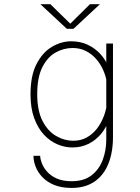

<svg xmlns="http://www.w3.org/2000/svg" viewBox="-20 -714 690 944"><path d="M332.5 210Q282 210 246.2 195.2Q210.5 180.5 188 156.5Q165.5 132.5 155 105Q144.5 77.5 144.5 52H177.5Q177.5 66 185 86.8Q192.5 107.5 210 128.2Q227.5 149 257.5 163Q287.5 177 332.5 177Q392.5 177 430 148Q467.5 119 485 72.2Q502.5 25.5 502.5 -28V-388V-500H535.5V-40Q535.5 5 527.2 43.5Q519 82 502.8 112.8Q486.5 143.5 462.2 165.2Q438 187 405.5 198.5Q373 210 332.5 210ZM335 11Q299 11 262.8 -4.2Q226.5 -19.5 196.5 -51.2Q166.5 -83 148.2 -132.8Q130 -182.5 130 -251Q130 -342.5 160 -400Q190 -457.5 236 -484.2Q282 -511 330 -511Q375 -511 411.5 -493.8Q448 -476.5 474 -447.8Q500 -419 514 -383.8Q528 -348.5 528 -312L506 -307Q501 -338 487.8 -368.5Q474.5 -399 453 -423.8Q431.5 -448.5 402.5 -463.2Q373.5 -478 337 -478Q292.5 -478 252.8 -455.5Q213 -433 188 -383.2Q163 -333.5 163 -251Q163 -170 189 -119.5Q215 -69 255.8 -45.5Q296.5 -22 341 -22Q377.5 -22 406.2 -38Q435 -54 455.8 -80.5Q476.5 -107 489.2 -139.5Q502 -172 506 -205L528 -199Q528 -161 515 -123.5Q502 -86 477 -55.8Q452 -25.5 416.2 -7.2Q380.5 11 335 11ZM178.5 -693.5H227.5L325.5 -597.5L422.5 -693.5H471.5L341.5 -572.5H308.5Z"/></svg>

Font: Trispace Thin Thin
Style: Regular
Weight: 250
Version: Version 1.210